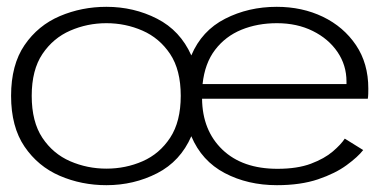

<svg xmlns="http://www.w3.org/2000/svg" viewBox="-20 -532 1115 563"><path d="M292 11Q219 11 155.2 -16.5Q91.5 -44 52 -102Q12.5 -160 12.5 -251Q12.5 -342 52 -399.8Q91.5 -457.5 155.5 -484.8Q219.5 -512 292 -512Q372.5 -512 440.5 -477.2Q508.5 -442.5 541 -369.5Q571.5 -442 640 -477Q708.5 -512 791.5 -512Q866 -512 926.8 -482.8Q987.5 -453.5 1023.8 -399.8Q1060 -346 1060 -272.5Q1060 -265.5 1059.8 -256.8Q1059.5 -248 1058.5 -242.5H572.5Q573.5 -149.5 632.2 -93.2Q691 -37 793.5 -37Q852 -37 891.8 -52Q931.5 -67 955.8 -87.8Q980 -108.5 991 -125.5L1045 -92Q1029.5 -72 996.5 -47.8Q963.5 -23.5 912.5 -6.2Q861.5 11 792 11Q706.5 11 639 -24.5Q571.5 -60 541 -132.5Q509 -59 440.8 -24Q372.5 11 292 11ZM574 -285.5H996V-293Q996 -341 969.5 -379.8Q943 -418.5 897 -441.2Q851 -464 792 -464Q735 -464 688 -444.8Q641 -425.5 610.8 -386Q580.5 -346.5 574 -285.5ZM292 -37.5Q348.5 -37.5 398.2 -59.2Q448 -81 479 -128.2Q510 -175.5 510 -251Q510 -327 478.8 -373.8Q447.5 -420.5 397.8 -442.2Q348 -464 292 -464Q236 -464 186 -442.2Q136 -420.5 104.5 -373.8Q73 -327 73 -251Q73 -175 104.2 -128Q135.5 -81 185.8 -59.2Q236 -37.5 292 -37.5Z"/></svg>

Font: Trispace SemiExpanded ExtraLight
Style: Regular
Weight: 200
Width: 6
Designer: Tyler Finck
Foundry: Etcetera Type Company
Version: Version 1.210; ttfautohint (v1.8.3)